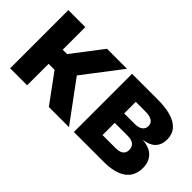

<svg xmlns="http://www.w3.org/2000/svg" viewBox="-49 -859 1203 1203"><g transform="rotate(45 552.5 -258.0)"><path d="M49.8 -515.6H200.2V-315.2H238.9L392.4 -515.6H569.5L376.8 -263.7L571.3 0H392.6L253.3 -190.2H200.2V0H49.8Z M614.3 -515.6H843.2Q912 -515.6 960.6 -501.1Q1009.3 -486.6 1035.4 -456.4Q1061.5 -426.3 1061.5 -379.9Q1061.5 -334.6 1035.1 -306.2Q1008.7 -277.8 953.5 -270.7Q1018.6 -265.4 1049.4 -232.4Q1080.3 -199.4 1080.3 -146.3Q1080.3 -99.9 1058.2 -67.2Q1036.1 -34.6 991.3 -17.3Q946.4 0 879.1 0H614.3ZM872.1 -113.5Q893.5 -113.5 908.4 -119.3Q923.3 -125.1 931.3 -136.8Q939.3 -148.5 939.3 -165.6Q939.3 -183.7 931.3 -196.3Q923.3 -209 908.4 -215.3Q893.5 -221.7 872.1 -221.7H754.9V-113.5ZM848.2 -305.3Q881.9 -305.3 900.4 -319.1Q918.9 -332.9 918.9 -357.6Q918.9 -381.7 899 -394.9Q879.1 -408 843.2 -408H754.9V-305.3Z"/></g></svg>

Font: Intratopia Thin
Style: Regular
Weight: 100
Designer: Rasmus Andersson
Foundry: rsms
Version: Version 3.000;Glyphs 3.2.3 (3260)